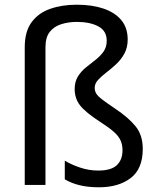

<svg xmlns="http://www.w3.org/2000/svg" viewBox="-20 -785 671 815"><path d="M522 -617Q522 -583 508 -557.5Q494 -532 473 -512.5Q452 -493 431 -477Q410 -461 396 -445.5Q382 -430 382 -412Q382 -399 388.5 -388Q395 -377 414 -362.5Q433 -348 470 -323Q524 -287 555 -249.5Q586 -212 586 -153Q586 -68 534.5 -29Q483 10 400 10Q353 10 317 1Q281 -8 255 -24V-103Q281 -87 319 -74Q357 -61 397 -61Q452 -61 476 -84Q500 -107 500 -147Q500 -171 491.5 -189.5Q483 -208 462.5 -226Q442 -244 406 -267Q343 -308 320 -337.5Q297 -367 297 -407Q297 -438 310.5 -460Q324 -482 344.5 -498.5Q365 -515 385.5 -531Q406 -547 419.5 -566Q433 -585 433 -612Q433 -654 397.5 -673Q362 -692 306 -692Q271 -692 240.5 -682.5Q210 -673 191.5 -650Q173 -627 173 -584V0H85V-584Q85 -651 114 -690.5Q143 -730 193 -747.5Q243 -765 306 -765Q371 -765 419.5 -748.5Q468 -732 495 -699.5Q522 -667 522 -617Z"/></svg>

Font: Noto Sans Sundanese
Style: Regular
Weight: 400
Designer: Monotype Design Team (Regular), Sérgio L. Martins (other weights)
Foundry: Monotype Imaging Inc.
Version: Version 2.003